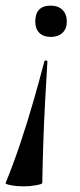

<svg xmlns="http://www.w3.org/2000/svg" viewBox="-45 -382 283 681"><path d="M112 -163Q113 -168 118.5 -167.5Q124 -167 123 -162Q119 -96 115 -22Q111 52 108.5 126.5Q106 201 105 267Q105 271 83 275Q61 279 39 279Q15 279 -6 275Q-27 271 -25 267Q2 201 27 126.5Q52 52 73.5 -23Q95 -98 112 -163ZM135 -362Q161 -362 176.5 -347Q192 -332 192 -305Q192 -280 176.5 -265.5Q161 -251 135 -251Q109 -251 94.5 -265.5Q80 -280 80 -305Q80 -362 135 -362Z"/></svg>

Font: Cormorant Infant Light
Style: Bold Italic
Weight: 700
Italic angle: -10°
Version: Version 4.001